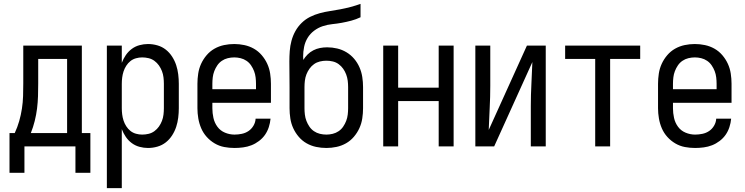

<svg xmlns="http://www.w3.org/2000/svg" viewBox="-20 -755 3840 990"><path d="M29 136V-69H56Q70 -99 79 -130.5Q88 -162 93 -194.5Q98 -227 99 -259.5Q100 -292 100 -325V-520H402V-69H446V136H369V0H106V136ZM326 -69V-451H177V-325Q177 -292 176 -259.5Q175 -227 171 -195Q167 -163 159 -131Q151 -99 139 -69Z M531 215V-520H608V-431Q616 -452 628.5 -470.5Q641 -489 659 -502.5Q677 -516 699 -522Q721 -528 743 -528Q768 -528 792 -521Q816 -514 835 -499Q854 -484 867.5 -463Q881 -442 888.5 -419Q896 -396 899 -371.5Q902 -347 902 -323V-197Q902 -173 899 -148.5Q896 -124 888.5 -101Q881 -78 867.5 -57Q854 -36 835 -21Q816 -6 792 1Q768 8 743 8Q721 8 699 2Q677 -4 659 -17.5Q641 -31 628.5 -49.5Q616 -68 608 -89V215ZM713 -61Q730 -61 746.5 -65Q763 -69 776.5 -79Q790 -89 799.5 -102.5Q809 -116 815 -131.5Q821 -147 823 -164Q825 -181 825 -197V-323Q825 -339 823 -356Q821 -373 815 -388.5Q809 -404 799.5 -417.5Q790 -431 776.5 -441Q763 -451 746.5 -455Q730 -459 713 -459Q697 -459 681 -454.5Q665 -450 652.5 -440Q640 -430 631 -416Q622 -402 617 -386.5Q612 -371 610 -355Q608 -339 608 -323V-197Q608 -181 610 -165Q612 -149 617 -133.5Q622 -118 631 -104Q640 -90 652.5 -80Q665 -70 681 -65.5Q697 -61 713 -61Z M1189 8Q1162 8 1136 3Q1110 -2 1087 -15.5Q1064 -29 1046 -49Q1028 -69 1017.5 -93.5Q1007 -118 1002.5 -144.5Q998 -171 998 -197V-323Q998 -349 1002 -375.5Q1006 -402 1017 -426Q1028 -450 1045.5 -470.5Q1063 -491 1086 -504Q1109 -517 1135 -522.5Q1161 -528 1188 -528Q1214 -528 1240 -522.5Q1266 -517 1289 -504Q1312 -491 1329.5 -470.5Q1347 -450 1358 -426Q1369 -402 1373 -375.5Q1377 -349 1377 -323V-225H1075V-197Q1075 -172 1080.5 -147Q1086 -122 1101 -101.5Q1116 -81 1140 -71Q1164 -61 1189 -61Q1208 -61 1227 -65Q1246 -69 1261.5 -79.5Q1277 -90 1287 -107Q1297 -124 1298 -143H1375Q1373 -121 1366 -99.5Q1359 -78 1346.5 -60Q1334 -42 1315.5 -28Q1297 -14 1276.5 -6Q1256 2 1233.5 5Q1211 8 1189 8ZM1075 -295H1300V-323Q1300 -339 1298 -356Q1296 -373 1290 -388.5Q1284 -404 1274.5 -418Q1265 -432 1251 -441.5Q1237 -451 1220.5 -455Q1204 -459 1188 -459Q1171 -459 1154.5 -455Q1138 -451 1124 -441.5Q1110 -432 1100.5 -418Q1091 -404 1085 -388.5Q1079 -373 1077 -356Q1075 -339 1075 -323Z M1663 8Q1636 8 1610 2.5Q1584 -3 1561 -16Q1538 -29 1520.5 -49.5Q1503 -70 1492 -94Q1481 -118 1477 -144.5Q1473 -171 1473 -197V-306Q1473 -339 1472.5 -372Q1472 -405 1472 -438Q1472 -465 1474 -492Q1476 -519 1483 -545Q1490 -571 1503 -594.5Q1516 -618 1535.5 -637Q1555 -656 1579 -668Q1603 -680 1629 -687Q1655 -694 1681.5 -698Q1708 -702 1734.5 -707Q1761 -712 1787.5 -719Q1814 -726 1839 -735V-666Q1816 -655 1791.5 -648.5Q1767 -642 1742.5 -637.5Q1718 -633 1693 -630.5Q1668 -628 1644 -620Q1620 -612 1599.5 -596.5Q1579 -581 1566 -559.5Q1553 -538 1548 -513Q1543 -488 1543 -463Q1543 -459 1543.5 -454.5Q1544 -450 1544 -446Q1553 -461 1566 -474Q1579 -487 1595.5 -495.5Q1612 -504 1630 -507.5Q1648 -511 1667 -511Q1693 -511 1718.5 -505Q1744 -499 1766.5 -485.5Q1789 -472 1806 -452Q1823 -432 1833.5 -408Q1844 -384 1848 -358Q1852 -332 1852 -306V-197Q1852 -171 1848 -144.5Q1844 -118 1833 -94Q1822 -70 1804.5 -49.5Q1787 -29 1764 -16Q1741 -3 1715 2.5Q1689 8 1663 8ZM1663 -61Q1679 -61 1695.5 -65Q1712 -69 1726 -78.5Q1740 -88 1749.5 -102Q1759 -116 1765 -131.5Q1771 -147 1773 -164Q1775 -181 1775 -197V-306Q1775 -322 1773 -338.5Q1771 -355 1765 -371Q1759 -387 1749.5 -400.5Q1740 -414 1726.5 -424Q1713 -434 1696.5 -438Q1680 -442 1663 -442Q1646 -442 1629.5 -438Q1613 -434 1599.5 -424.5Q1586 -415 1576 -401Q1566 -387 1560 -371.5Q1554 -356 1552 -339Q1550 -322 1550 -306V-197Q1550 -181 1552 -164Q1554 -147 1560 -131.5Q1566 -116 1575.5 -102Q1585 -88 1599 -78.5Q1613 -69 1629.5 -65Q1646 -61 1663 -61Z M1956 0V-520H2033V-303H2242V-520H2319V0H2242V-234H2033V0Z M2431 0V-520H2508V-312Q2508 -255 2505 -198.5Q2502 -142 2500 -85L2697 -520H2794V0H2717V-208Q2717 -265 2720 -321.5Q2723 -378 2725 -435L2528 0Z M3049 0V-451H2894V-520H3281V-451H3126V0Z M3564 8Q3537 8 3511 3Q3485 -2 3462 -15.5Q3439 -29 3421 -49Q3403 -69 3392.5 -93.5Q3382 -118 3377.5 -144.5Q3373 -171 3373 -197V-323Q3373 -349 3377 -375.5Q3381 -402 3392 -426Q3403 -450 3420.5 -470.5Q3438 -491 3461 -504Q3484 -517 3510 -522.5Q3536 -528 3563 -528Q3589 -528 3615 -522.5Q3641 -517 3664 -504Q3687 -491 3704.5 -470.5Q3722 -450 3733 -426Q3744 -402 3748 -375.5Q3752 -349 3752 -323V-225H3450V-197Q3450 -172 3455.5 -147Q3461 -122 3476 -101.5Q3491 -81 3515 -71Q3539 -61 3564 -61Q3583 -61 3602 -65Q3621 -69 3636.5 -79.5Q3652 -90 3662 -107Q3672 -124 3673 -143H3750Q3748 -121 3741 -99.5Q3734 -78 3721.5 -60Q3709 -42 3690.5 -28Q3672 -14 3651.5 -6Q3631 2 3608.5 5Q3586 8 3564 8ZM3450 -295H3675V-323Q3675 -339 3673 -356Q3671 -373 3665 -388.5Q3659 -404 3649.5 -418Q3640 -432 3626 -441.5Q3612 -451 3595.5 -455Q3579 -459 3563 -459Q3546 -459 3529.5 -455Q3513 -451 3499 -441.5Q3485 -432 3475.5 -418Q3466 -404 3460 -388.5Q3454 -373 3452 -356Q3450 -339 3450 -323Z"/></svg>

Font: Iosevka QP
Style: Regular
Weight: 400
Designer: Belleve Invis
Foundry: Belleve Invis
Version: Version 20.0.0; ttfautohint (v1.8.4)